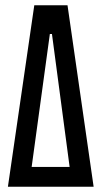

<svg xmlns="http://www.w3.org/2000/svg" viewBox="-20 -708 385 728"><path d="M10 0 110 -688H236L335 0ZM100 -75H244L177 -579H169Z"/></svg>

Font: Saira UltraCondensed SemiBold
Style: Regular
Weight: 600
Width: 1
Designer: Hector Gatti with collaboration of the Omnibus-Type team
Foundry: Omnibus-Type
Version: Version 1.101